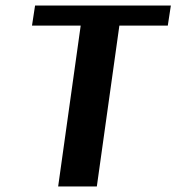

<svg xmlns="http://www.w3.org/2000/svg" viewBox="-20 -670 634 690"><path d="M583 -578H409L328 0H189L270 -578H95L106 -650H594Z"/></svg>

Font: Arsenal
Style: Bold Italic
Weight: 700
Italic angle: -9.10001°
Designer: Andrij Shevchenko
Foundry: Stairsfor
Version: Version 2.001;PS 002.001;hotconv 1.0.88;makeotf.lib2.5.64775